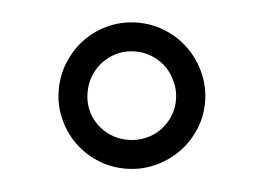

<svg xmlns="http://www.w3.org/2000/svg" viewBox="-32 -708 436 318"><g transform="rotate(5 186.5 -549.5)"><path d="M64.9 -548.8Q64.9 -574.2 74.5 -596.4Q84 -618.7 100.3 -635.3Q116.7 -651.9 138.9 -661.4Q161.1 -670.9 186 -670.9Q210.9 -670.9 233.2 -661.4Q255.4 -651.9 272 -635.3Q288.6 -618.7 298.3 -596.4Q308.1 -574.2 308.1 -548.8Q308.1 -523.9 298.3 -502Q288.6 -480 272 -463.6Q255.4 -447.3 233.2 -437.7Q210.9 -428.2 186 -428.2Q161.1 -428.2 138.9 -437.7Q116.7 -447.3 100.3 -463.6Q84 -480 74.5 -502Q64.9 -523.9 64.9 -548.8ZM112.8 -548.8Q112.8 -533.2 118.4 -520Q124 -506.8 134 -497.1Q144 -487.3 157.2 -481.7Q170.4 -476.1 186 -476.1Q201.2 -476.1 214.8 -481.7Q228.5 -487.3 238.3 -497.1Q248 -506.8 253.9 -520Q259.8 -533.2 259.8 -548.8Q259.8 -564 253.9 -577.6Q248 -591.3 238.3 -601.3Q228.5 -611.3 214.8 -617.2Q201.2 -623 186 -623Q170.4 -623 157.2 -617.2Q144 -611.3 134 -601.3Q124 -591.3 118.4 -577.6Q112.8 -564 112.8 -548.8Z"/></g></svg>

Font: Syncopate
Style: Regular
Weight: 300
Width: 7
Designer: Astigmatic (AOETI)
Foundry: Astigmatic (AOETI)
Version: Version 001.000